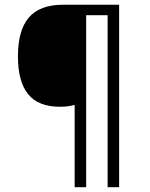

<svg xmlns="http://www.w3.org/2000/svg" viewBox="-20 -658 627 805"><path d="M479.5 127H431.2V-594.2H341.3V127H293V-218.3Q267.1 -210.4 231.4 -210.4Q140.6 -210.4 97.9 -263.2Q55.2 -315.9 55.2 -421.9Q55.2 -531.2 101.1 -584.7Q147 -638.2 244.6 -638.2H479.5Z"/></svg>

Font: XL-Viking
Style: Regular
Weight: 400
Foundry: Ascender Corporation
Version: Version 1.10 March 23, 2015